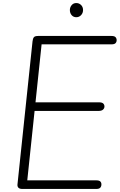

<svg xmlns="http://www.w3.org/2000/svg" viewBox="-20 -1240 786 1260"><path d="M126.5 0Q108 0 100.2 -8.8Q92.5 -17.5 95 -33L193.5 -969Q195.5 -986.5 202 -995.2Q208.5 -1004 230 -1004H711.5Q731 -1004 738.2 -996Q745.5 -988 745.5 -976.5Q745.5 -964.5 738.2 -956.8Q731 -949 711.5 -949H253L213 -568.5H630Q650 -568.5 657.8 -560.5Q665.5 -552.5 665.5 -541Q665.5 -529.5 656.2 -520.8Q647 -512 626 -512H207L159 -56.5H611.5Q631 -56.5 638.2 -49.2Q645.5 -42 645.5 -30Q645.5 -17 638.2 -8.5Q631 0 611.5 0ZM480.5 -1127Q462 -1127 450.2 -1140.5Q438.5 -1154 438.5 -1174Q438.5 -1192 450 -1206Q461.5 -1220 480.5 -1220Q499 -1220 512 -1207.2Q525 -1194.5 525 -1174Q525 -1154.5 512.2 -1140.8Q499.5 -1127 480.5 -1127Z"/></svg>

Font: Edu NSW ACT Hand Pre
Style: Regular
Weight: 400
Designer: Tina and Corey Anderson, Eben Sorkin, Mirko Velimirovic
Foundry: Sorkin Type Co.
Version: Version 2.000